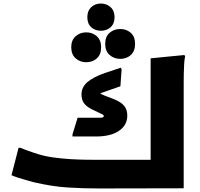

<svg xmlns="http://www.w3.org/2000/svg" viewBox="-20 -1066 1134 1086"><path d="M1019 -1 542 0Q452 0 363 -5.5Q274 -11 168 -36Q149 -41 125 -48Q101 -55 79.5 -62Q58 -69 45 -75L85 -230H96Q107 -225 126.5 -217.5Q146 -210 165.5 -204Q185 -198 196 -194Q235 -182 281.5 -175.5Q328 -169 376.5 -166Q425 -163 469.5 -162.5Q514 -162 549 -162H894L832 -123V-736L1023 -755L1027 -747Q1023 -729 1021.5 -702Q1020 -675 1019.5 -647Q1019 -619 1019 -599ZM627 -504Q666 -488 683 -466.5Q700 -445 700 -412Q700 -358 653 -326Q606 -294 523 -294H390V-306L419 -400H546Q567 -400 567 -409Q567 -415 561.5 -418Q556 -421 547 -425L497 -449Q468 -464 454.5 -483Q441 -502 441 -532Q441 -572 473 -600.5Q505 -629 573 -653L663 -683L668 -674L661 -578L595 -555Q570 -547 555 -541Q540 -535 530 -526L526 -551Q538 -541 554.5 -533Q571 -525 591 -518ZM551 -892Q518 -892 496 -912Q474 -932 474 -969Q474 -1005 496 -1025.5Q518 -1046 551 -1046Q583 -1046 605.5 -1025.5Q628 -1005 628 -969Q628 -932 605.5 -912Q583 -892 551 -892ZM660 -733Q625 -733 600 -755Q575 -777 575 -818Q575 -859 600 -880.5Q625 -902 660 -902Q695 -902 719.5 -880.5Q744 -859 744 -818Q744 -777 720 -755Q696 -733 660 -733ZM467 -714Q433 -714 408 -736Q383 -758 383 -799Q383 -839 408 -861Q433 -883 468 -883Q503 -883 527.5 -861Q552 -839 552 -799Q552 -758 528 -736Q504 -714 467 -714Z"/></svg>

Font: Kufam ExtraBold
Style: Italic
Weight: 800
Italic angle: -11°
Designer: Artur Schmal
Foundry: Original Type
Version: Version 1.301; ttfautohint (v1.8.3)